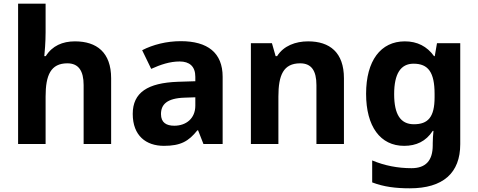

<svg xmlns="http://www.w3.org/2000/svg" viewBox="-20 -780 2591 1040"><path d="M227 -605V-760H78V0H227V-257C227 -373 255 -437 345 -437C405 -437 433 -397 433 -319V0H582V-356C582 -496 504 -556 386 -556C319 -556 263 -532 228 -476H220C222 -496 227 -551 227 -605Z M959 -557C882 -557 808 -538 750 -508L799 -407C850 -430 900 -447 953 -447C1006 -447 1038 -421 1038 -364V-340L943 -337C780 -331 699 -279 699 -163C699 -45 771 10 868 10C959 10 1002 -15 1049 -74H1053L1082 0H1186V-364C1186 -494 1105 -557 959 -557ZM980 -251 1038 -253V-208C1038 -138 988 -99 924 -99C881 -99 852 -116 852 -162C852 -214 884 -248 980 -251Z M1649 -556C1581 -556 1516 -532 1481 -476H1473L1453 -546H1339V0H1488V-257C1488 -373 1515 -437 1606 -437C1667 -437 1694 -397 1694 -319V0H1843V-356C1843 -496 1766 -556 1649 -556Z M2173 -556C2042 -556 1963 -451 1963 -272C1963 -95 2040 10 2169 10C2234 10 2287 -14 2324 -71H2328C2326 -52 2324 -26 2324 -4V7C2324 90 2286 131 2209 131C2134 131 2063 117 1996 89V208C2059 232 2123 240 2200 240C2380 240 2473 157 2473 1V-546H2347L2335 -476H2331C2293 -529 2240 -556 2173 -556ZM2220 -435C2300 -435 2334 -388 2334 -271V-253C2334 -145 2298 -107 2222 -107C2149 -107 2115 -161 2115 -270C2115 -380 2150 -435 2220 -435Z"/></svg>

Font: Noto Sans Bassa Vah
Style: Bold
Weight: 700
Designer: Monotype Design Team
Foundry: Monotype Imaging Inc.
Version: Version 2.002